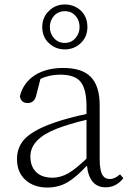

<svg xmlns="http://www.w3.org/2000/svg" viewBox="-20 -825 586 859"><path d="M192 14C225 14 256 6 283 -10C308 -25 336 -49 369 -84C376 -19 404 13 453 13C485 13 511 -1 532 -28L517 -45C501 -31 486 -24 472 -24C457 -24 445 -30 438 -43C430 -57 426 -80 426 -113V-354C426 -413 412 -455 385 -482C359 -508 318 -521 262 -521C161 -521 89 -475 69 -395C72 -374 84 -364 104 -364C125 -364 138 -377 143 -402L161 -472C188 -485 218 -491 249 -491C291 -491 321 -481 338 -462C357 -441 367 -404 367 -349V-315C313 -304 266 -291 225 -277C164 -256 121 -233 94 -207C69 -182 56 -151 56 -114C56 -73 69 -42 95 -19C120 3 152 14 192 14ZM215 -30C184 -30 160 -38 143 -54C125 -71 116 -94 116 -125C116 -178 156 -219 236 -250C273 -264 316 -277 367 -289V-115C334 -84 307 -62 286 -50C263 -37 240 -30 215 -30ZM200 -631C219 -613 243 -604 270 -604C297 -604 321 -613 340 -631C361 -650 371 -675 371 -704C371 -735 361 -760 340 -779C321 -796 297 -805 270 -805C243 -805 219 -796 200 -777C179 -758 169 -733 169 -704C169 -674 179 -650 200 -631ZM270 -633C250 -633 234 -640 221 -655C209 -669 203 -685 203 -704C203 -743 230 -775 270 -775C290 -775 306 -768 318 -754C330 -741 336 -724 336 -704C336 -685 330 -669 318 -655C305 -640 289 -633 270 -633Z"/></svg>

Font: AllPunType ExtraLight
Style: Regular
Weight: 280
Version: 1.0